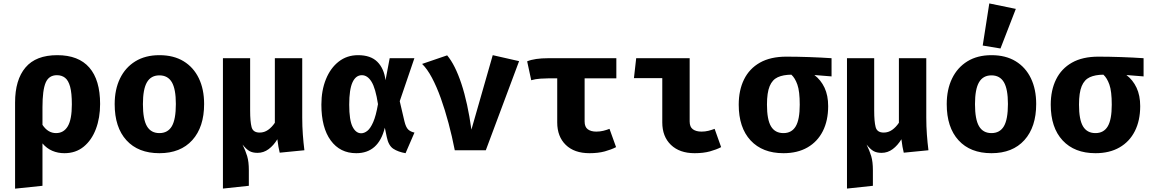

<svg xmlns="http://www.w3.org/2000/svg" viewBox="-20 -889 6809 1136"><path d="M319 -562.6Q444.6 -562.6 508.5 -489.2Q572.3 -415.9 572.3 -273.8Q572.3 -191.8 547.4 -125.9Q522.6 -60 475.4 -21.3Q428.2 17.4 361 17.4Q322.6 17.4 289.5 3.3Q256.4 -10.8 231.3 -40.5V210.3L69.2 227.2V-282.1Q69.2 -416.9 130.8 -489.7Q192.3 -562.6 319 -562.6ZM316.9 -444.1Q269.2 -444.1 250.3 -400.3Q231.3 -356.4 231.3 -254.4V-150.3Q263.6 -101.5 311.8 -101.5Q356.9 -101.5 381 -141.8Q405.1 -182.1 405.1 -271.8Q405.1 -338.5 394.9 -375.9Q384.6 -413.3 364.9 -428.7Q345.1 -444.1 316.9 -444.1Z M923.1 -562.6Q1007.2 -562.6 1066.2 -526.7Q1125.1 -490.8 1156.4 -425.9Q1187.7 -361 1187.7 -273.8Q1187.7 -137.4 1117.9 -60Q1048.2 17.4 923.1 17.4Q797.9 17.4 728.2 -59Q658.5 -135.4 658.5 -272.8Q658.5 -359.5 690 -424.6Q721.5 -489.7 780.8 -526.2Q840 -562.6 923.1 -562.6ZM923.1 -443.1Q873.3 -443.1 849.5 -402.3Q825.6 -361.5 825.6 -272.8Q825.6 -182.6 849.5 -142.1Q873.3 -101.5 923.1 -101.5Q972.8 -101.5 996.7 -142.1Q1020.5 -182.6 1020.5 -273.8Q1020.5 -362.1 996.7 -402.6Q972.8 -443.1 923.1 -443.1Z M1768.2 -544.6V-193.3Q1768.2 -141 1771.8 -92.6Q1775.4 -44.1 1781 0L1634.9 14.4Q1631.3 -0.5 1627.4 -21Q1623.6 -41.5 1621 -65.1Q1599 -28.7 1569.5 -6.7Q1540 15.4 1503.6 15.4Q1474.9 15.4 1456.2 4.9Q1437.4 -5.6 1414.9 -33.8Q1432.8 2.6 1442.6 35.4Q1452.3 68.2 1452.3 117.9V210.3L1299 226.7V-544.6H1460V-234.9Q1460 -169.7 1468.5 -137.2Q1476.9 -104.6 1516.4 -104.6Q1543.6 -104.6 1566.2 -120.5Q1588.7 -136.4 1606.2 -162.6V-544.6Z M2098.5 -562.6Q2173.3 -562.6 2212.8 -523.1Q2252.3 -483.6 2261 -414.4L2285.6 -544.6H2431.8L2345.1 -290.3L2372.8 -171.8Q2381.5 -135.4 2395.6 -122.3Q2409.7 -109.2 2432.3 -104.6L2379.5 17.4Q2335.4 9.7 2306.9 -9Q2278.5 -27.7 2268.2 -79L2256.9 -133.3Q2219.5 17.4 2087.7 17.4Q1991.8 17.4 1936.7 -58.2Q1881.5 -133.8 1881.5 -269.7Q1881.5 -354.4 1908.5 -420.5Q1935.4 -486.7 1984.1 -524.6Q2032.8 -562.6 2098.5 -562.6ZM2121 -444.1Q2085.1 -444.1 2065.6 -401.8Q2046.2 -359.5 2046.2 -269.7Q2046.2 -177.9 2065.9 -139.2Q2085.6 -100.5 2116.9 -100.5Q2135.4 -100.5 2153.6 -114.9Q2171.8 -129.2 2188.2 -166.7Q2204.6 -204.1 2216.4 -272.8Q2202.1 -366.7 2178.2 -405.4Q2154.4 -444.1 2121 -444.1Z M2670.8 0Q2654.9 -81.5 2633.8 -160.3Q2612.8 -239 2588.2 -307.7Q2563.6 -376.4 2535.6 -429Q2507.7 -481.5 2477.4 -510.8L2625.6 -561.5Q2672.8 -505.6 2710 -393.3Q2747.2 -281 2769.2 -122.1L2895.4 -562.6L3051.3 -527.2L2854.4 0Z M3626.7 -544.6V-425.6H3439V-170.3Q3439 -137.9 3457.7 -124.1Q3476.4 -110.3 3508.2 -110.3Q3529.7 -110.3 3549.5 -115.1Q3569.2 -120 3586.2 -126.7L3625.1 -18.5Q3597.4 -4.1 3558.5 6.7Q3519.5 17.4 3467.7 17.4Q3377.9 17.4 3327.4 -31.8Q3276.9 -81 3276.9 -164.6V-425.6H3228.7Q3206.2 -425.6 3176.9 -423.6Q3147.7 -421.5 3123.1 -414.4L3099 -526.2Q3143.6 -544.6 3224.1 -544.6Z M3898.5 -426.7H3730.8L3744.1 -544.6H4060.5V-170.3Q4060.5 -137.9 4079.5 -124.1Q4098.5 -110.3 4130.8 -110.3Q4151.8 -110.3 4171.3 -115.1Q4190.8 -120 4208.2 -126.7L4246.7 -18.5Q4219.5 -4.1 4180.5 6.7Q4141.5 17.4 4089.7 17.4Q4001 17.4 3949.7 -31.8Q3898.5 -81 3898.5 -164.6Z M4632.8 -553.8Q4694.4 -553.8 4767.4 -551.3Q4840.5 -548.7 4900 -544.6V-436.9L4798.5 -445.1Q4836.9 -415.9 4858.5 -370Q4880 -324.1 4880 -261Q4880 -175.9 4848.5 -113.3Q4816.9 -50.8 4757.7 -16.7Q4698.5 17.4 4615.4 17.4Q4491.3 17.4 4421 -58.2Q4350.8 -133.8 4350.8 -269.7Q4350.8 -355.4 4382.3 -419.2Q4413.8 -483.1 4476.4 -518.5Q4539 -553.8 4632.8 -553.8ZM4517.9 -269.7Q4517.9 -181 4541.8 -141.3Q4565.6 -101.5 4615.4 -101.5Q4664.1 -101.5 4687.9 -141.3Q4711.8 -181 4711.8 -269.7Q4711.8 -349.2 4697.7 -388.7Q4683.6 -428.2 4662.1 -447.2Q4613.8 -446.7 4581.8 -432.1Q4549.7 -417.4 4533.8 -379.2Q4517.9 -341 4517.9 -269.7Z M5460.5 -544.6V-193.3Q5460.5 -141 5464.1 -92.6Q5467.7 -44.1 5473.3 0L5327.2 14.4Q5323.6 -0.5 5319.7 -21Q5315.9 -41.5 5313.3 -65.1Q5291.3 -28.7 5261.8 -6.7Q5232.3 15.4 5195.9 15.4Q5167.2 15.4 5148.5 4.9Q5129.7 -5.6 5107.2 -33.8Q5125.1 2.6 5134.9 35.4Q5144.6 68.2 5144.6 117.9V210.3L4991.3 226.7V-544.6H5152.3V-234.9Q5152.3 -169.7 5160.8 -137.2Q5169.2 -104.6 5208.7 -104.6Q5235.9 -104.6 5258.5 -120.5Q5281 -136.4 5298.5 -162.6V-544.6Z M5846.2 -562.6Q5930.3 -562.6 5989.2 -526.7Q6048.2 -490.8 6079.5 -425.9Q6110.8 -361 6110.8 -273.8Q6110.8 -137.4 6041 -60Q5971.3 17.4 5846.2 17.4Q5721 17.4 5651.3 -59Q5581.5 -135.4 5581.5 -272.8Q5581.5 -359.5 5613.1 -424.6Q5644.6 -489.7 5703.8 -526.2Q5763.1 -562.6 5846.2 -562.6ZM5846.2 -443.1Q5796.4 -443.1 5772.6 -402.3Q5748.7 -361.5 5748.7 -272.8Q5748.7 -182.6 5772.6 -142.1Q5796.4 -101.5 5846.2 -101.5Q5895.9 -101.5 5919.7 -142.1Q5943.6 -182.6 5943.6 -273.8Q5943.6 -362.1 5919.7 -402.6Q5895.9 -443.1 5846.2 -443.1ZM5833.3 -868.7 5990.3 -836.4 5899.5 -602.1 5794.4 -619.5Z M6479 -553.8Q6540.5 -553.8 6613.6 -551.3Q6686.7 -548.7 6746.2 -544.6V-436.9L6644.6 -445.1Q6683.1 -415.9 6704.6 -370Q6726.2 -324.1 6726.2 -261Q6726.2 -175.9 6694.6 -113.3Q6663.1 -50.8 6603.8 -16.7Q6544.6 17.4 6461.5 17.4Q6337.4 17.4 6267.2 -58.2Q6196.9 -133.8 6196.9 -269.7Q6196.9 -355.4 6228.5 -419.2Q6260 -483.1 6322.6 -518.5Q6385.1 -553.8 6479 -553.8ZM6364.1 -269.7Q6364.1 -181 6387.9 -141.3Q6411.8 -101.5 6461.5 -101.5Q6510.3 -101.5 6534.1 -141.3Q6557.9 -181 6557.9 -269.7Q6557.9 -349.2 6543.8 -388.7Q6529.7 -428.2 6508.2 -447.2Q6460 -446.7 6427.9 -432.1Q6395.9 -417.4 6380 -379.2Q6364.1 -341 6364.1 -269.7Z"/></svg>

Font: FiraCode Nerd Font
Style: Bold
Weight: 700
Designer: Carrois Corporate, Edenspiekermann AG, Nikita Prokopov
Foundry: Carrois Corporate, Edenspiekermann AG, Nikita Prokopov
Version: Version 6.002;Nerd Fonts 2.1.0